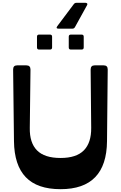

<svg xmlns="http://www.w3.org/2000/svg" viewBox="-20 -1326 856 1360"><path d="M73 -834Q73 -863 101 -863H167Q196 -863 196 -833L191 -420Q189 -315 242 -261Q295 -207 409 -207Q521 -207 574 -261Q627 -315 626 -420L622 -833Q622 -863 650 -863H715Q743 -863 743 -834L738 -326Q735 14 409 14Q244 14 162.5 -71Q81 -156 79 -326ZM467 -1066Q467 -1081 482 -1081H558Q573 -1081 573 -1066V-990Q573 -975 558 -975H482Q467 -975 467 -990ZM242 -1066Q242 -1081 257 -1081H334Q349 -1081 349 -1066V-990Q349 -975 334 -975H257Q242 -975 242 -990ZM586 -1306Q594 -1306 597.5 -1301Q601 -1296 596 -1288L511 -1134Q505 -1123 493 -1123H395Q373 -1123 386 -1141L503 -1297Q510 -1306 521 -1306Z"/></svg>

Font: OpenDyslexic 3
Style: Regular
Weight: 400
Designer: Abelardo Gonzalez
Version: Version 1.000;PS 001.001;hotconv 1.0.56